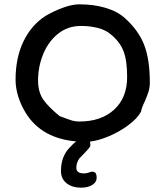

<svg xmlns="http://www.w3.org/2000/svg" viewBox="-20 -656 765 888"><path d="M673 -274Q673 -252 667.5 -234Q662 -216 650 -188Q635 -157 632 -139Q614 -107 573.5 -77Q533 -47 485 -26.5Q437 -6 396 -1Q398 4 398 17Q398 23 384 38Q370 53 367 56Q350 73 346 78Q333 98 333 120Q333 146 368 146Q380 146 391 142Q402 138 406 138Q417 138 422 144.5Q427 151 427 167Q427 187 406.5 199.5Q386 212 355 212Q314 212 288 191.5Q262 171 262 135Q262 71 298 31Q318 9 332 -2Q173 -16 100 -132Q77 -169 64.5 -209Q52 -249 52 -287Q52 -389 88.5 -464.5Q125 -540 190 -582Q229 -605 271.5 -620.5Q314 -636 347 -636Q414 -636 469 -619.5Q524 -603 559 -571Q622 -514 647.5 -446.5Q673 -379 673 -274ZM568 -300Q568 -376 551 -420Q534 -464 490 -499Q467 -518 431.5 -527Q396 -536 355 -536Q293 -536 248 -499.5Q203 -463 179.5 -405Q156 -347 156 -284Q156 -230 180.5 -195Q205 -160 256 -119Q298 -103 313 -98.5Q328 -94 347 -94Q448 -94 508 -149Q568 -204 568 -300Z"/></svg>

Font: Itim
Style: Regular
Weight: 400
Designer: Suppakit Chalermlarp
Version: Version 1.002g